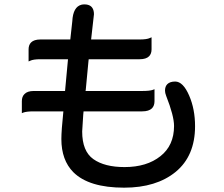

<svg xmlns="http://www.w3.org/2000/svg" viewBox="-20 -806 1040 892"><path d="M372.1 -785.6Q407.2 -785.6 414.6 -756.3Q416.5 -749 416.5 -740.2V-739.7L403.3 -622.6H628.9Q662.1 -622.6 676.3 -629.4L684.1 -632.8V-576.7Q684.1 -556.2 672.4 -544.4Q658.7 -530.8 628.9 -530.8H392.1L391.1 -522.9L378.4 -388.7L377.4 -383.3H640.6Q675.8 -383.3 690.4 -388.7L697.8 -391.6V-335.9Q697.8 -314.9 686 -302.7Q671.4 -288.6 640.6 -288.6H368.2L366.7 -272.9Q364.3 -233.9 361.8 -195.3Q361.8 -103.5 413.8 -66.7Q465.8 -29.8 558.6 -29.8Q662.1 -29.8 725.6 -80.6Q788.6 -130.4 788.6 -220.7Q788.6 -267.6 752 -360.4Q746.6 -374.5 746.6 -384.8Q746.6 -404.3 757.3 -415Q769.5 -427.2 793.9 -427.2Q830.6 -427.2 858.9 -361.8Q886.2 -298.8 886.2 -219.7Q886.2 -81.5 795.9 -7.3Q706.1 65.9 556.6 65.9Q393.1 65.9 320.8 -5.9Q265.1 -62 265.1 -160.2Q265.1 -198.2 274.4 -288.6H136.7Q103.5 -288.6 88.9 -283.2L81.5 -280.3V-335.9Q81.5 -357.4 93.8 -369.1Q107.4 -383.3 136.7 -383.3H282.2Q282.7 -387.2 295.9 -530.8H168Q134.8 -530.8 120.6 -523.9L112.8 -520.5V-576.7Q112.8 -597.2 124.5 -608.9Q138.2 -622.6 168 -622.6H306.6L315.9 -707.5Q319.3 -774.4 358.9 -784.2Q365.2 -785.6 372.1 -785.6Z"/></svg>

Font: YuPearl-Medium
Style: Medium
Weight: 500
Designer: Max Yao
Foundry: Max-Everyday
Version: Version 1.011; ttfautohint (v1.8.3)